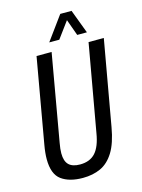

<svg xmlns="http://www.w3.org/2000/svg" viewBox="-130 -948 765 1034"><g transform="rotate(-15 252.0 -430.5)"><path d="M201 12Q126 12 82 -20Q38 -52 38 -136Q38 -153 40 -173Q42 -193 46 -215L129 -687H213L128 -202Q125 -186 123.5 -172Q122 -158 122 -146Q122 -102 142.5 -82Q163 -62 205 -62Q260 -62 290.5 -95.5Q321 -129 333 -202L419 -687H504L420 -213Q405 -126 374.5 -77Q344 -28 300.5 -8Q257 12 201 12ZM214 -740 311 -873H374L424 -740H370L326 -862H360L270 -740Z"/></g></svg>

Font: Archivo ExtraCondensed
Style: Italic
Weight: 400
Width: 2
Italic angle: -10°
Designer: Hector Gatti
Foundry: Omnibus-Type
Version: Version 2.001